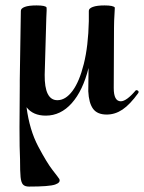

<svg xmlns="http://www.w3.org/2000/svg" viewBox="-20 -414 532 709"><path d="M484 -81Q488 -81 490.5 -78Q493 -75 491 -71Q460 -28 432.5 -9.5Q405 9 374 9Q339 9 323.5 -12.5Q308 -34 306 -77L307 -163Q286 -79 245 -33Q204 13 149 13Q102 13 78 -18Q89 66 121 126.5Q153 187 174.5 214.5Q196 242 199 247Q205 260 183.5 267.5Q162 275 87 275Q72 275 65 267.5Q58 260 56 240Q54 220 54 174Q52 136 52 57L53 -96V-119L57 -374Q57 -383 71.5 -388.5Q86 -394 115 -394Q149 -394 152 -386Q153 -384 151 -348L150 -312L145 -138Q144 -44 192 -44Q222 -44 247.5 -78Q273 -112 289.5 -178Q306 -244 308 -336V-374Q308 -383 323 -388.5Q338 -394 366 -394Q399 -394 404 -386L403 -366Q401 -336 401 -312L400 -89Q400 -40 426 -40Q447 -40 481 -80Q482 -81 484 -81Z"/></svg>

Font: Cormorant Upright
Style: Bold
Weight: 700
Designer: Christian Thalmann (Catharsis Fonts)
Foundry: Catharsis Fonts
Version: Version 3.302